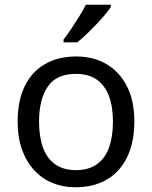

<svg xmlns="http://www.w3.org/2000/svg" viewBox="-20 -786 645 816"><path d="M551 -269Q551 -202 533.5 -150.5Q516 -99 483.5 -63Q451 -27 404.5 -8.5Q358 10 301 10Q248 10 203 -8.5Q158 -27 125 -63Q92 -99 73.5 -150.5Q55 -202 55 -269Q55 -358 85 -419.5Q115 -481 171 -513.5Q227 -546 304 -546Q377 -546 432.5 -513.5Q488 -481 519.5 -419.5Q551 -358 551 -269ZM146 -269Q146 -206 162.5 -159.5Q179 -113 214 -88Q249 -63 303 -63Q357 -63 392 -88Q427 -113 443.5 -159.5Q460 -206 460 -269Q460 -333 443 -378Q426 -423 391.5 -447.5Q357 -472 302 -472Q220 -472 183 -418Q146 -364 146 -269ZM451 -756Q442 -742 425 -722Q408 -702 387.5 -680.5Q367 -659 346.5 -639.5Q326 -620 308 -606H250V-618Q265 -637 282.5 -663Q300 -689 317 -716.5Q334 -744 345 -766H451Z"/></svg>

Font: Noto Sans Telugu
Style: Regular
Weight: 400
Designer: Jelle Bosma - Monotype Design Team
Foundry: Monotype Imaging Inc.
Version: Version 2.003